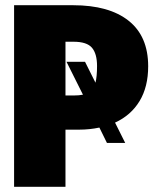

<svg xmlns="http://www.w3.org/2000/svg" viewBox="-20 -716 597 736"><path d="M421 -246 460 -168H390L361 -227Q323 -219 284 -219H231V0H34V-696H260Q398 -696 473 -636.5Q548 -577 548 -462Q548 -383 515 -328.5Q482 -274 421 -246ZM346 -399Q352 -423 352 -463Q352 -510 332.5 -533Q313 -556 262 -556H231V-350H263Q283 -350 298 -353L235 -479H306Z"/></svg>

Font: Fira Sans Condensed Black
Style: Regular
Weight: 900
Width: 3
Designer: Carrois Corporate & Edenspiekermann AG
Foundry: Carrois Corporate GbR & Edenspiekermann AG
Version: Version 4.203